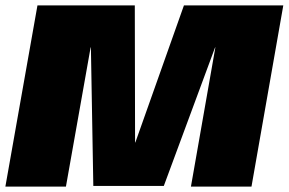

<svg xmlns="http://www.w3.org/2000/svg" viewBox="-32 -695 1075 715"><path d="M-12 0H213.5L305.5 -518.5H306.5L315.5 -2.5H578L769 -518.5H770L679 0H904.5L1023 -675H653L472 -164.5H471L470 -675H107.5Z"/></svg>

Font: Anybody Black
Style: Italic
Weight: 900
Italic angle: -10°
Designer: Tyler Finck
Foundry: Etcetera Type Company
Version: Version 1.113;gftools[0.9.25]